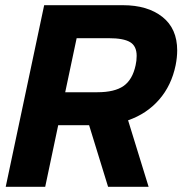

<svg xmlns="http://www.w3.org/2000/svg" viewBox="-20 -719 702 739"><path d="M150 -699H453Q548 -699 605 -654Q662 -609 662 -525Q662 -498 656 -468Q640 -390 592.5 -335.5Q545 -281 473 -256L552 0H396L323 -237H204L154 0H2ZM355 -364Q421 -364 455.5 -388Q490 -412 502 -468Q506 -485 506 -504Q506 -542 480.5 -557Q455 -572 399 -572H275L231 -364Z"/></svg>

Font: Prompt SemiBold
Style: Italic
Weight: 600
Italic angle: -12°
Designer: Katatrad Team
Foundry: CadsonDemak
Version: Version 1.001